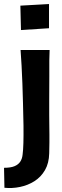

<svg xmlns="http://www.w3.org/2000/svg" viewBox="-70 -764 307 952"><path d="M-48 167 -50 68Q-17 68 2 60Q21 52 30.5 37.5Q40 23 42 3Q45 -19 46 -55Q47 -91 46.5 -141Q46 -191 44 -252Q43 -304 41 -350.5Q39 -397 37 -438.5Q35 -480 32 -516H176Q175 -495 174.5 -463.5Q174 -432 174.5 -384.5Q175 -337 174 -267Q174 -224 174 -194Q174 -164 174.5 -141.5Q175 -119 175 -99Q175 -79 175 -56.5Q175 -34 174 -4Q173 45 153 79.5Q133 114 100.5 134.5Q68 155 29 163Q-10 171 -48 167ZM34 -615 31 -736 173 -744V-624Z"/></svg>

Font: Truculenta Black
Style: Regular
Weight: 900
Version: Version 1.002